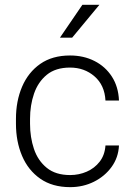

<svg xmlns="http://www.w3.org/2000/svg" viewBox="-20 -769 556 799"><path d="M272 -40.5Q308.6 -40.5 341.1 -54.7Q373.5 -68.8 394.8 -96.2Q416 -123.5 418.9 -163.6H475.1Q472.7 -113.3 444.3 -74.2Q416 -35.2 370.8 -12.7Q325.7 9.8 272 9.8Q197.8 9.8 147.5 -25.4Q97.2 -60.5 71.8 -120.4Q46.4 -180.2 46.4 -253.9V-274.4Q46.4 -348.6 72 -408.4Q97.7 -468.3 147.7 -503.2Q197.8 -538.1 271.5 -538.1Q328.1 -538.1 373.3 -515.1Q418.5 -492.2 445.6 -450.2Q472.7 -408.2 475.1 -350.6H418.9Q415.5 -414.6 373.3 -451.2Q331.1 -487.8 271.5 -487.8Q211.4 -487.8 174.8 -457.8Q138.2 -427.7 121.6 -379.2Q105 -330.6 105 -274.4V-253.9Q105 -197.8 121.3 -149.2Q137.7 -100.6 174.6 -70.6Q211.4 -40.5 272 -40.5ZM229.5 -612.3 322.8 -749H393.6L280.3 -612.3Z"/></svg>

Font: Vazirmatn UI FD ExtraLight
Style: Regular
Weight: 200
Designer: Saber Rastikerdar
Foundry: Saber Rastikerdar
Version: Version 33.003